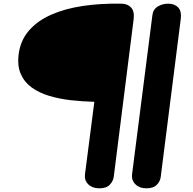

<svg xmlns="http://www.w3.org/2000/svg" viewBox="-20 -1024 1047 1044"><path d="M519.5 0Q482 0 460 -21.8Q438 -43.5 442 -75.5L493 -470.5Q429.5 -472 366.5 -479Q303.5 -486 248.2 -502.5Q193 -519 152.5 -548.2Q112 -577.5 92.5 -622.8Q73 -668 82 -733Q92.5 -806.5 138.5 -859Q184.5 -911.5 258.8 -944.2Q333 -977 429.8 -991.5Q526.5 -1006 639 -1004Q673 -1004 692.2 -983.8Q711.5 -963.5 707 -922L598.5 -62.5Q595.5 -39 577 -19.5Q558.5 0 519.5 0ZM775.5 0Q738.5 0 716.5 -21.8Q694.5 -43.5 698 -75.5L808.5 -940.5Q812.5 -973.5 838 -988.8Q863.5 -1004 894.5 -1004Q929 -1004 948.5 -983.8Q968 -963.5 963 -922L854 -62.5Q851.5 -39 833 -19.5Q814.5 0 775.5 0Z"/></svg>

Font: Edu NSW ACT Cursive
Style: Regular
Weight: 400
Designer: Tina and Corey Anderson, Eben Sorkin, Mirko Velimirovic
Foundry: Sorkin Type Co.
Version: Version 2.000